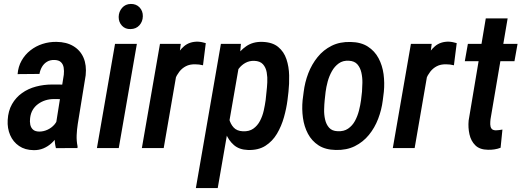

<svg xmlns="http://www.w3.org/2000/svg" viewBox="-20 -751 2645 974"><path d="M261.7 -107.4 303.7 -372.1Q305.7 -391.1 303 -408Q300.3 -424.8 289.3 -435.5Q278.3 -446.3 255.9 -446.8Q233.9 -447.3 218.3 -437.7Q202.6 -428.2 193.1 -411.9Q183.6 -395.5 180.2 -376L69.3 -375Q72.3 -413.1 89.6 -443.6Q106.9 -474.1 134.3 -495.6Q161.6 -517.1 195.6 -528.1Q229.5 -539.1 266.1 -538.6Q317.4 -538.1 352.5 -516.8Q387.7 -495.6 403.8 -458Q419.9 -420.4 414.6 -369.1L374.5 -122.1Q370.1 -93.8 368.9 -65.2Q367.7 -36.6 373.5 -8.3L373 0L263.7 0.5Q256.8 -25.9 257.3 -53.2Q257.8 -80.6 261.7 -107.4ZM313.5 -321.8 301.3 -248 253.4 -248.5Q231 -248.5 210.7 -242.2Q190.4 -235.8 173.6 -223.6Q156.7 -211.4 146.2 -193.8Q135.7 -176.3 132.8 -152.3Q130.4 -134.8 133.5 -119.1Q136.7 -103.5 147.2 -93.8Q157.7 -84 178.7 -83.5Q200.7 -83.5 221.2 -93Q241.7 -102.5 256.1 -119.1Q270.5 -135.7 274.4 -157.7L293.5 -109.4Q286.1 -85.4 273.2 -63.7Q260.3 -42 241.9 -25.1Q223.6 -8.3 200.7 1.5Q177.7 11.2 150.9 10.7Q106.9 10.3 76.7 -10.5Q46.4 -31.2 31.5 -65.7Q16.6 -100.1 19 -142.1Q21.5 -188.5 41 -222.7Q60.5 -256.8 91.8 -279.1Q123 -301.3 162.6 -311.8Q202.1 -322.3 245.6 -322.3Z M674.3 -528.3 582.5 0H471.7L563.5 -528.3ZM582 -665Q582.5 -691.9 599.4 -711.2Q616.2 -730.5 643.6 -731Q670.9 -731.4 688 -713.4Q705.1 -695.3 704.6 -668.5Q704.1 -641.6 687.3 -622.8Q670.4 -604 642.6 -603.5Q615.7 -602.5 598.9 -620.4Q582 -638.2 582 -665Z M883.3 -420.9 810.5 0H699.7L791.5 -528.3H897ZM1023.9 -532.2 1009.8 -419.9Q1000 -422.4 989.7 -423.6Q979.5 -424.8 969.7 -424.8Q942.4 -425.3 922.9 -415Q903.3 -404.8 889.9 -387.5Q876.5 -370.1 867.4 -348.6Q858.4 -327.1 853 -304.2L828.6 -302.7Q833 -334.5 842 -375.5Q851.1 -416.5 868.2 -454.3Q885.3 -492.2 913.6 -516.4Q941.9 -540.5 984.4 -539.6Q994.6 -539.1 1004.4 -537.1Q1014.2 -535.2 1023.9 -532.2Z M1192.9 -420.4 1084.5 203.1H973.6L1100.6 -528.3H1202.1ZM1443.4 -285.2 1438.5 -243.7Q1433.1 -201.2 1420.4 -156Q1407.7 -110.8 1385 -72.5Q1362.3 -34.2 1326.2 -11.2Q1290 11.7 1237.3 9.8Q1193.4 8.3 1166.3 -15.4Q1139.2 -39.1 1125.2 -75.4Q1111.3 -111.8 1107.4 -152.6Q1103.5 -193.4 1105.5 -228L1114.3 -292Q1121.1 -331.1 1134.8 -374Q1148.4 -417 1171.6 -454.8Q1194.8 -492.7 1229 -516.4Q1263.2 -540 1310.5 -538.6Q1361.8 -537.1 1391.1 -512.9Q1420.4 -488.8 1433.1 -450.7Q1445.8 -412.6 1446.8 -368.7Q1447.8 -324.7 1443.4 -285.2ZM1327.6 -243.2 1332 -285.6Q1334.5 -306.6 1335.9 -332.8Q1337.4 -358.9 1333 -383.8Q1328.6 -408.7 1314 -425Q1299.3 -441.4 1269.5 -442.4Q1244.6 -442.9 1225.1 -432.1Q1205.6 -421.4 1191.7 -403.3Q1177.7 -385.3 1168.7 -363.5Q1159.7 -341.8 1155.8 -320.3L1137.7 -199.7Q1136.2 -173.8 1142.6 -147.9Q1148.9 -122.1 1165.3 -104.2Q1181.6 -86.4 1211.9 -85Q1244.1 -83.5 1265.1 -98.4Q1286.1 -113.3 1298.8 -137.5Q1311.5 -161.6 1317.9 -189.9Q1324.2 -218.3 1327.6 -243.2Z M1515.1 -242.7 1520.5 -284.7Q1526.4 -333.5 1543.9 -379.2Q1561.5 -424.8 1591.1 -461.4Q1620.6 -498 1662.4 -518.8Q1704.1 -539.6 1758.8 -538.1Q1811.5 -537.1 1846.2 -514.6Q1880.9 -492.2 1900.4 -455.6Q1919.9 -418.9 1925.8 -374.8Q1931.6 -330.6 1927.2 -285.2L1921.9 -242.7Q1916 -194.3 1898.4 -148.4Q1880.9 -102.5 1851.3 -66.4Q1821.8 -30.3 1780 -9.5Q1738.3 11.2 1683.6 9.8Q1630.4 8.8 1595.9 -13.7Q1561.5 -36.1 1542.2 -72.5Q1522.9 -108.9 1516.8 -153.3Q1510.7 -197.8 1515.1 -242.7ZM1631.8 -285.2 1627 -241.7Q1625 -222.2 1624.3 -196Q1623.5 -169.9 1629.2 -144.8Q1634.8 -119.6 1649.7 -103Q1664.6 -86.4 1692.4 -85.4Q1724.1 -83.5 1745.8 -98.4Q1767.6 -113.3 1780.8 -137.7Q1793.9 -162.1 1801 -189.9Q1808.1 -217.8 1811.5 -243.2L1816.4 -285.6Q1817.9 -305.2 1818.4 -331.5Q1818.8 -357.9 1813.2 -382.8Q1807.6 -407.7 1793 -424.6Q1778.3 -441.4 1750 -442.9Q1719.7 -444.8 1698.5 -429.4Q1677.2 -414.1 1663.6 -389.6Q1649.9 -365.2 1642.3 -337.2Q1634.8 -309.1 1631.8 -285.2Z M2156.2 -420.9 2083.5 0H1972.7L2064.5 -528.3H2169.9ZM2296.9 -532.2 2282.7 -419.9Q2272.9 -422.4 2262.7 -423.6Q2252.4 -424.8 2242.7 -424.8Q2215.3 -425.3 2195.8 -415Q2176.3 -404.8 2162.8 -387.5Q2149.4 -370.1 2140.4 -348.6Q2131.3 -327.1 2126 -304.2L2101.6 -302.7Q2106 -334.5 2115 -375.5Q2124 -416.5 2141.1 -454.3Q2158.2 -492.2 2186.5 -516.4Q2214.8 -540.5 2257.3 -539.6Q2267.6 -539.1 2277.3 -537.1Q2287.1 -535.2 2296.9 -532.2Z M2605.5 -528.3 2589.8 -440.4H2337.9L2353.5 -528.3ZM2444.3 -657.7H2555.2L2468.3 -146Q2466.8 -133.3 2467 -120.4Q2467.3 -107.4 2473.1 -98.9Q2479 -90.3 2495.1 -89.8Q2503.4 -89.8 2512 -91.1Q2520.5 -92.3 2528.8 -93.8L2519.5 -1.5Q2504.4 4.4 2488.3 6.8Q2472.2 9.3 2455.6 8.8Q2413.6 8.3 2391.4 -13.7Q2369.1 -35.6 2361.6 -69.6Q2354 -103.5 2357.4 -139.6Z"/></svg>

Font: Roboto Condensed Medium
Style: Italic
Weight: 500
Italic angle: -12°
Designer: Christian Robertson
Foundry: Google
Version: Version 3.0; 2020